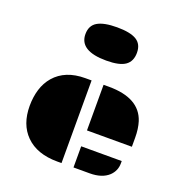

<svg xmlns="http://www.w3.org/2000/svg" viewBox="-145 -959 1039 1087"><g transform="rotate(20 374.5 -415.0)"><path d="M415.5 -498H447.8Q632.3 -498 672.9 -373Q686 -331.5 686 -276.9V-223.1H415.5ZM63 -243.2Q63 -296.9 77.1 -343Q91.3 -389.2 121.1 -423.8Q185.5 -498 305.7 -498H343.3V0H317.9Q194.8 0 127.4 -67.4Q63 -131.8 63 -243.2ZM415.5 -127.4H659.7V-113.8Q659.7 -68.4 627 -37.1Q586.9 0 513.2 0H415.5ZM382.3 -631.8Q220.7 -631.8 220.7 -732.9Q220.7 -784.7 259.3 -807.4Q297.9 -830.1 377 -830.1Q456.1 -830.1 493.7 -807.4Q531.2 -784.7 531.2 -732.7Q531.2 -680.7 496.3 -656.2Q461.4 -631.8 382.3 -631.8Z"/></g></svg>

Font: Plaster
Style: Regular
Weight: 400
Designer: Eben Sorkin
Foundry: Eben Sorkin
Version: Version 1.007